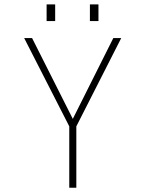

<svg xmlns="http://www.w3.org/2000/svg" viewBox="-20 -878 690 898"><path d="M304 0V-287L93 -700H130L320.5 -322L510 -700H547L337 -287V0ZM198 -857.5H238V-779.5H198ZM400.5 -857.5H440.5V-779.5H400.5Z"/></svg>

Font: Trispace Thin
Style: Regular
Weight: 100
Designer: Tyler Finck
Foundry: Etcetera Type Company
Version: Version 1.210